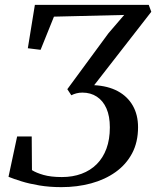

<svg xmlns="http://www.w3.org/2000/svg" viewBox="-20 -763 642 790"><path d="M232.5 7Q183.5 7 141.8 0Q100 -7 68 -17Q36 -27 15 -35.5L50.5 -201.5H110.5L111.5 -63Q128.5 -52 159 -43.2Q189.5 -34.5 234.5 -34.5Q279 -34.5 315.5 -48Q352 -61.5 378 -87.5Q404 -113.5 418 -151.5Q432 -189.5 432 -239Q432 -285 418 -316.8Q404 -348.5 378.5 -365.2Q353 -382 319 -382Q306 -382 294.5 -379Q283 -376 273.5 -371L257 -396L426.5 -626.5L491 -701.5L202 -694.5L147 -558L94.5 -564.5L123.5 -743H592L602.5 -714.5L367.5 -412.5Q424.5 -409.5 464.8 -387.8Q505 -366 526.5 -328.2Q548 -290.5 548 -239.5Q548 -178 523.5 -132Q499 -86 455.5 -55Q412 -24 354.8 -8.5Q297.5 7 232.5 7Z"/></svg>

Font: Merriweather 72pt
Style: Italic
Weight: 400
Italic angle: -7.8°
Version: Version 2.101